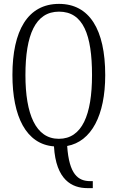

<svg xmlns="http://www.w3.org/2000/svg" viewBox="-20 -745 607 989"><path d="M430 224H458V188H445C382 188 336 153 326 7C451 -16 522 -151 522 -358C522 -594 440 -725 284 -725C123 -725 44 -587 44 -359C44 -146 114 -2 258 9C268 182 351 224 430 224ZM283 -30C164 -30 111 -157 111 -358C111 -565 162 -685 284 -685C409 -685 454 -565 454 -358C454 -154 403 -30 283 -30Z"/></svg>

Font: Noto Serif Georgian ExtraCondensed Light
Style: Regular
Weight: 300
Width: 2
Designer: Monotype Design Team, Akaki Razmadze
Foundry: Google LLC
Version: Version 2.003